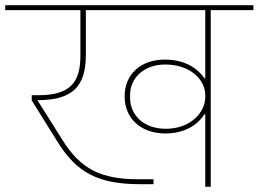

<svg xmlns="http://www.w3.org/2000/svg" viewBox="-40 -718 994 738"><path d="M499 -10H550V-29H492C348 -29 270 -68 200 -180L105 -331V-333C239 -333 290 -386 290 -507V-679H749V-417H746C724 -449 678 -489 593 -489C500 -489 439 -431 439 -348C439 -262 502 -205 596 -205C677 -205 725 -245 746 -279H749V0H770V-679H934V-698H-20V-679H269V-503C269 -402 230 -352 108 -352H82V-332L183 -170C255 -55 337 -10 499 -10ZM597 -223C512 -223 460 -276 460 -342V-354C460 -415 510 -470 595 -470C690 -470 749 -413 749 -352V-345C749 -286 693 -223 597 -223Z"/></svg>

Font: IBM Plex Devanagari Thin
Style: Regular
Weight: 100
Designer: Mike Abbink, Paul van der Laan, Pieter van Rosmalen, Erin McLaughlin
Foundry: Bold Monday
Version: Version 1.0